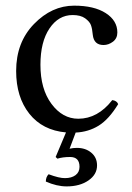

<svg xmlns="http://www.w3.org/2000/svg" viewBox="-20 -459 468 679"><path d="M228 96.2Q202.1 96.2 183.1 102.1L176.8 96.2L213.4 9.3Q130.4 2 83.7 -56.9Q37.1 -115.7 37.1 -208Q37.1 -309.1 100.1 -374Q163.1 -439 242.2 -439Q313 -439 354 -412.6Q395 -386.2 395 -344.2Q395 -323.2 379.4 -311.5Q363.8 -299.8 346.2 -299.8Q312 -299.8 308.1 -335.9Q306.2 -357.9 301.5 -370.4Q296.9 -382.8 281 -394.3Q265.1 -405.8 236.8 -405.8Q187 -405.8 155 -358.4Q123 -311 123 -230Q123 -144 162.1 -91.6Q201.2 -39.1 256.8 -39.1Q325.7 -39.1 377 -105Q393.1 -103 397.9 -90.8Q365.2 -37.1 328.9 -14.6Q292.5 7.8 247.6 9.8L226.1 66.9Q238.3 64 252 64Q282.7 64 303 81.1Q323.2 98.1 323.2 126Q323.2 158.2 292.7 179.2Q262.2 200.2 215.8 200.2Q180.7 200.2 142.1 183.1Q142.1 167 151.9 157.2Q189.9 171.4 210 170.9Q232.9 170.9 247.1 160.4Q261.2 149.9 261.2 130.9Q261.2 96.2 228 96.2Z"/></svg>

Font: Linux Libertine
Style: Regular
Weight: 400
Designer: Philipp H. Poll
Foundry: Philipp H. Poll
Version: Version 5.3.0 ; ttfautohint (v0.9)